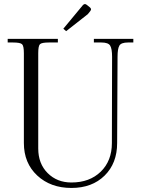

<svg xmlns="http://www.w3.org/2000/svg" viewBox="-20 -911 696 949"><path d="M409 -887 425 -874Q430 -870 430 -864Q430 -862 426 -856L414 -841L307 -757L293 -769L390 -886Q395 -891 400 -891Q403 -891 409 -887ZM18 -719H266V-701H222Q186 -701 177.5 -692.5Q169 -684 169 -648V-177Q169 -102 215.5 -55.5Q262 -9 333 -9Q423 -9 478 -62.5Q533 -116 533 -204L534 -630Q534 -670 524.5 -685.5Q515 -701 481 -701H444V-719H639V-701H613Q579 -701 570 -685.5Q561 -670 561 -630L559 -204Q559 -104 497 -43Q435 18 333 18Q230 18 164 -43.5Q98 -105 98 -204V-648Q98 -684 89 -692.5Q80 -701 44 -701H18Z"/></svg>

Font: Foglihten068fMac
Style: Regular
Weight: 500
Designer: gluk (gluksza@wp.pl)
Foundry: gluk (gluksza@wp.pl)
Version: Version 0.68